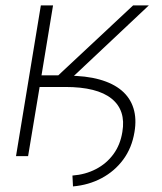

<svg xmlns="http://www.w3.org/2000/svg" viewBox="-20 -562 584 691"><path d="M106 -249 112.3 -289.6H222.2Q289.1 -289.6 338.1 -275.9Q387.2 -262.2 418 -236.1Q448.7 -210 460.4 -172.1Q472.2 -134.3 463.9 -86.4Q454.6 -29.8 423.6 12.2Q392.6 54.2 345.9 79.1Q299.3 104 242.7 108.9L240.7 69.8Q287.1 66.4 325.2 46.6Q363.3 26.9 388.2 -7.1Q413.1 -41 420.4 -87.4Q433.6 -165 381.6 -207Q329.6 -249 214.8 -249ZM37.6 0 127 -542.5H170.9L129.4 -291H189.9L459 -542.5H515.6L203.6 -249H122.6L81.1 0Z"/></svg>

Font: Inter 20pt ExtraLight
Style: Italic
Weight: 250
Italic angle: -9.3988°
Version: Version 4.001;git-66647c0bb